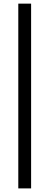

<svg xmlns="http://www.w3.org/2000/svg" viewBox="-20 -796 273 1061"><path d="M81.1 245.1V-775.9H151.9V245.1Z"/></svg>

Font: Brawler
Style: Regular
Weight: 400
Version: Version 1.000